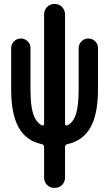

<svg xmlns="http://www.w3.org/2000/svg" viewBox="-20 -710 540 950"><path d="M185.5 2.9Q108.4 -13.7 71.8 -80.1Q35.2 -146.5 35.2 -267.6V-471.7Q35.2 -491.2 49.3 -505.4Q63.5 -519.5 83 -519.5Q102.5 -519.5 116.7 -505.9Q130.9 -492.2 130.9 -471.7V-267.6Q130.9 -187.5 144 -147Q157.2 -106.4 186.5 -89.8Q190.4 -87.9 194.3 -89.8Q198.2 -91.8 198.2 -96.7V-637.7Q198.2 -660.2 212.9 -675.3Q227.5 -690.4 250 -690.4Q272.5 -690.4 287.1 -675.3Q301.8 -660.2 301.8 -637.7V-96.7Q301.8 -91.8 305.2 -89.8Q308.6 -87.9 313.5 -89.8Q343.8 -105.5 356.4 -147Q369.1 -188.5 369.1 -267.6V-471.7Q369.1 -491.2 383.3 -505.4Q397.5 -519.5 417 -519.5Q436.5 -519.5 450.7 -505.9Q464.8 -492.2 464.8 -471.7V-267.6Q464.8 -145.5 427.7 -79.6Q390.6 -13.7 314.5 2.9Q302.7 4.9 301.8 16.6V168Q301.8 190.4 287.1 205.1Q272.5 219.7 250 219.7Q227.5 219.7 212.9 205.1Q198.2 190.4 198.2 168V16.6Q197.3 4.9 185.5 2.9Z"/></svg>

Font: Rounded-X Mgen+ 1m medium
Style: Regular
Weight: 500
Designer: [Source Han Sans]
Ryoko NISHIZUKA  (kana & ideographs); Paul D. Hunt (Latin, Greek & Cyrillic); Wenlong ZHANG  (bopomofo
Version: Version 1.059.20150602